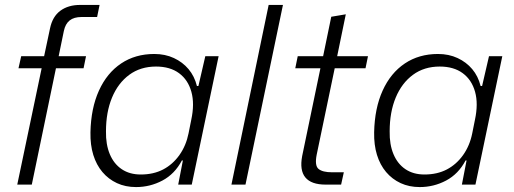

<svg xmlns="http://www.w3.org/2000/svg" viewBox="-20 -749 2084 779"><path d="M50 0 149 -472H55L66 -521H159L183 -634Q193 -682 225 -705.5Q257 -729 305 -729H384L374 -680H311Q280 -680 262.5 -666Q245 -652 239 -623L218 -521H329L319 -472H207L109 0Z M532 10Q489 10 454.5 -6Q420 -22 395.5 -51Q371 -80 358.5 -120.5Q346 -161 347 -212Q349 -310 381.5 -381.5Q414 -453 471.5 -491.5Q529 -530 606 -530Q650 -530 685.5 -513.5Q721 -497 745 -468.5Q769 -440 779 -400H785L813 -521H867L758 0H703L722 -98H718Q689 -43 639 -16.5Q589 10 532 10ZM551 -41Q603 -41 642 -61.5Q681 -82 708 -120Q735 -158 745 -208L756 -263Q770 -328 756.5 -376.5Q743 -425 706.5 -452Q670 -479 613 -479Q550 -479 504.5 -445.5Q459 -412 434.5 -353Q410 -294 410 -216Q409 -163 425.5 -123.5Q442 -84 474 -62.5Q506 -41 551 -41Z M919 0 1070 -729H1128L976 0Z M1301 0Q1243 0 1219 -29Q1195 -58 1206 -116L1280 -472H1178L1188 -521H1291L1324 -681L1383 -691L1348 -521H1473L1463 -472H1338L1265 -122Q1256 -77 1272.5 -63.5Q1289 -50 1327 -50H1375L1364 0Z M1683 10Q1640 10 1605.5 -6Q1571 -22 1546.5 -51Q1522 -80 1509.5 -120.5Q1497 -161 1498 -212Q1500 -310 1532.5 -381.5Q1565 -453 1622.5 -491.5Q1680 -530 1757 -530Q1801 -530 1836.5 -513.5Q1872 -497 1896 -468.5Q1920 -440 1930 -400H1936L1964 -521H2018L1909 0H1854L1873 -98H1869Q1840 -43 1790 -16.5Q1740 10 1683 10ZM1702 -41Q1754 -41 1793 -61.5Q1832 -82 1859 -120Q1886 -158 1896 -208L1907 -263Q1921 -328 1907.5 -376.5Q1894 -425 1857.5 -452Q1821 -479 1764 -479Q1701 -479 1655.5 -445.5Q1610 -412 1585.5 -353Q1561 -294 1561 -216Q1560 -163 1576.5 -123.5Q1593 -84 1625 -62.5Q1657 -41 1702 -41Z"/></svg>

Font: Mona Sans ExtraLight Light
Style: Italic
Weight: 300
Italic angle: -11.6951°
Version: Version 2.000